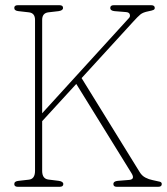

<svg xmlns="http://www.w3.org/2000/svg" viewBox="-20 -720 644 740"><path d="M142.5 -61.5Q142.5 -31 166.5 -28L206.5 -23Q224 -20.5 224 -10.5Q224 0 209.5 0H49Q35 0 35 -10.5Q35 -21.5 51.5 -23L91 -27.5Q115 -30 115 -61.5V-643.5Q115 -670 91 -672.5L51.5 -677Q35 -678.5 35 -689.5Q35 -700 49 -700H209Q223 -700 223 -689.5Q223 -679.5 205.5 -677L166.5 -672.5Q142.5 -669.5 142.5 -643.5V-283.5L477.5 -651Q482.5 -656.5 480.2 -664.5Q478 -672.5 465.5 -673.5L422 -677Q405 -678.5 405 -689.5Q405 -700 419 -700H562Q576.5 -700 576.5 -689.5Q576.5 -684.5 572 -682Q567.5 -679.5 552 -676.5Q531 -672.5 521 -664.2Q511 -656 493 -636L294.5 -419L518.5 -56.5Q527 -42.5 540.5 -35.5Q554 -28.5 567.5 -26Q589.5 -21.5 596.5 -19.5Q603.5 -17.5 603.5 -10.5Q603.5 0 589.5 0H430.5Q417 0 417 -10.5Q417 -21.5 434 -23L477.5 -26.5Q502 -28.5 486.5 -53L274 -396.5L142.5 -253Z"/></svg>

Font: Fraunces 144pt S100 Thin
Style: Regular
Weight: 100
Version: Version 1.000; ttfautohint (v1.8.3)